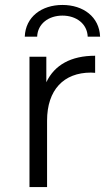

<svg xmlns="http://www.w3.org/2000/svg" viewBox="-20 -755 441 775"><path d="M232 -692C288 -692 332 -659 334 -607H384C381 -687 316 -735 232 -735C148 -735 83 -687 80 -607H130C132 -659 176 -692 232 -692ZM167 -526H99V0H170V-268C170 -392 237 -462 347 -462C352 -462 358 -461 364 -461V-530C267 -530 200 -493 167 -423Z"/></svg>

Font: Talent
Style: Regular
Weight: 400
Designer: Mike Powis
Version: Version 1.001;hotconv 1.0.109;makeotfexe 2.5.65596